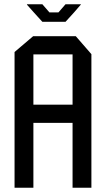

<svg xmlns="http://www.w3.org/2000/svg" viewBox="-20 -877 495 897"><path d="M48 0V-634L135 -708H136V0ZM136 -303V-388H319V-303ZM319 0V-623H407V0ZM136 -623V-708H334L407 -624V-623ZM178 -775 138 -819H326L286 -775ZM138 -819 106 -855V-857H178L211 -819ZM253 -819 286 -857H358V-856L326 -819Z"/></svg>

Font: Foldit
Style: Regular
Weight: 400
Version: Version 1.003